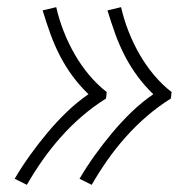

<svg xmlns="http://www.w3.org/2000/svg" viewBox="-20 -606 540 536"><path d="M236 -90 202 -107Q222 -141 245 -173Q268 -205 293.5 -235.5Q319 -266 347.5 -293.5Q376 -321 408 -343Q384 -366 364 -393Q344 -420 328.5 -450Q313 -480 301.5 -512Q290 -544 280 -577L318 -586Q326 -551 339 -518Q352 -485 369.5 -454.5Q387 -424 409.5 -397Q432 -370 459 -349L457 -331Q422 -309 390.5 -282Q359 -255 331 -223.5Q303 -192 279.5 -158.5Q256 -125 236 -90ZM55 -90 21 -107Q41 -141 64 -173Q87 -205 112.5 -235.5Q138 -266 166.5 -293.5Q195 -321 227 -343Q203 -366 183 -393Q163 -420 147.5 -450Q132 -480 120.5 -512Q109 -544 99 -577L137 -586Q145 -551 158 -518Q171 -485 188.5 -454.5Q206 -424 228.5 -397Q251 -370 278 -349L276 -331Q241 -309 209.5 -282Q178 -255 150 -223.5Q122 -192 98.5 -158.5Q75 -125 55 -90Z"/></svg>

Font: Iosevka Extralight
Style: Italic
Weight: 200
Italic angle: -9°
Monospace: yes
Designer: Belleve Invis
Foundry: Belleve Invis
Version: Version 32.5.0; ttfautohint (v1.8.4)